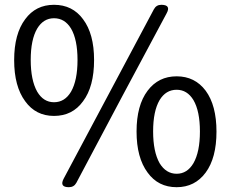

<svg xmlns="http://www.w3.org/2000/svg" viewBox="-20 -767 961 800"><path d="M267 13Q227 13 245 -22L621 -728Q631 -747 652 -747Q694 -747 674 -711L490 -367L298 -5Q288 13 267 13ZM716 13Q639 13 595 -48Q549 -110 549 -219Q549 -328 595 -389Q640 -449 716 -449Q792 -449 837 -389Q882 -328 882 -218.5Q882 -109 837 -48Q792 13 716 13ZM716 -43Q760 -43 786 -87Q813 -134 813 -219Q813 -304 786 -350Q760 -393 716 -393Q671 -393 645 -350Q618 -304 618 -219.5Q618 -135 645 -87Q672 -43 716 -43ZM205 -284Q129 -284 85 -345Q39 -407 39 -516.5Q39 -626 85 -687Q129 -747 205 -747Q282 -747 326 -687Q372 -626 372 -517Q372 -406 326 -345Q282 -284 205 -284ZM205 -341Q250 -341 276 -385Q303 -432 303 -517Q303 -602 276 -648Q250 -691 205 -691Q161 -691 135 -648Q108 -602 108 -517.5Q108 -433 135 -385Q161 -341 205 -341Z"/></svg>

Font: GenSenRounded JP R
Style: Regular
Weight: 400
Version: Version 1.501;PS 1;hotconv 16.6.51;makeotf.lib2.5.65220